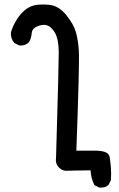

<svg xmlns="http://www.w3.org/2000/svg" viewBox="-20 -766 540 868"><path d="M428.2 81.5 408.7 71.8 406.7 70.8 405.8 68.8Q391.1 39.1 389.6 3.9L276.4 5.9H275.9Q266.6 4.9 258.5 0.5Q250.5 -3.9 243.7 -11.7Q229.5 -27.3 233.4 -54.2Q246.1 -486.3 245.6 -529.3Q245.1 -571.3 236.8 -598.6Q228.5 -625.5 207.5 -643.1Q188 -659.7 156.7 -649.9Q140.6 -644.5 132.6 -636.5Q124.5 -628.4 123.5 -616.7Q123 -611.8 122.3 -607.4Q121.6 -603 120.6 -599.1Q119.6 -595.2 118.4 -591.3Q117.2 -587.4 115.7 -584.2Q114.3 -581.1 112.3 -578.1Q110.4 -575.2 107.9 -572.3V-571.8H107.4Q91.8 -558.6 67.9 -560.5H66.9L65.9 -561L46.4 -570.8L45.4 -571.3L44.4 -572.3Q27.3 -591.8 29.3 -619.6V-620.1L29.8 -621.1Q37.6 -647 51.8 -670.9Q65.4 -695.3 86.9 -715.3Q108.4 -735.8 136.2 -742.2Q163.6 -748 203.6 -744.1Q245.1 -739.7 279.3 -698.2Q295.9 -677.7 306.9 -658.4Q317.9 -639.2 323.2 -620.6Q325.2 -613.8 326.9 -606Q328.6 -598.1 330.1 -589.8Q331.5 -581.5 332.8 -572.5Q334 -563.5 335 -554Q335.9 -544.4 336.4 -534.7Q339.8 -484.9 325.2 -85H407.2Q422.4 -85 433.8 -83.5Q445.3 -82 454.3 -78.9Q463.4 -75.7 468.8 -70.1Q474.1 -64.5 475.6 -56.6Q476.6 -50.8 477.3 -44.7Q478 -38.6 478.8 -32.5Q479.5 -26.4 480.2 -20.3Q481 -14.2 481.4 -7.8Q483.4 17.6 481.4 47.4V48.3L481 49.3L471.2 68.8L470.7 70.3L469.7 70.8Q454.1 84 430.2 82H429.2Z"/></svg>

Font: NaikaiFont
Style: SemiBold
Weight: 600
Version: Version 1.89